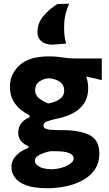

<svg xmlns="http://www.w3.org/2000/svg" viewBox="-20 -819 592 1044"><path d="M239 204.5Q163.5 204.5 120.8 188Q78 171.5 60 145.2Q42 119 42 89.5Q42 59.5 58.8 38Q75.5 16.5 97.2 3.2Q119 -10 134.5 -15V-25Q119 -29 99 -47Q79 -65 79 -99Q79 -124 93.8 -146Q108.5 -168 141 -181.5V-191Q120 -201.5 95 -220.8Q70 -240 52 -270.8Q34 -301.5 34 -346.5Q34 -416.5 86.5 -464.5Q139 -512.5 247.5 -512.5Q275.5 -512.5 296.2 -509.8Q317 -507 339.8 -504Q362.5 -501 396 -501H533.5V-383Q490.5 -395.5 448.5 -402Q459.5 -374 459.5 -339.5Q459.5 -291 437.8 -258Q416 -225 379.5 -205Q343 -185 298 -175.5Q256 -166.5 236 -159Q216 -151.5 216 -136.5Q216 -122 235.2 -116.8Q254.5 -111.5 297 -111.5H317.5Q412.5 -111.5 466.2 -85Q520 -58.5 520 16Q520 67.5 495 103.5Q470 139.5 428.5 161.8Q387 184 337.5 194.2Q288 204.5 239 204.5ZM242 -256.5Q259.5 -259 279.8 -266.8Q300 -274.5 314.5 -288.8Q329 -303 329 -325.5Q329 -359.5 303.5 -375.5Q278 -391.5 245.5 -393.5Q216 -391.5 193.5 -375.2Q171 -359 171 -329.5Q171 -300.5 195 -282.5Q219 -264.5 242 -256.5ZM265 101.5Q315.5 98 348 80.2Q380.5 62.5 380.5 43Q380.5 24 356.8 13.5Q333 3 272.5 3H255Q238.5 6 218.5 12.8Q198.5 19.5 184 30Q169.5 40.5 169.5 54.5Q169.5 72 191.5 86.2Q213.5 100.5 265 101.5ZM261.5 -576Q223 -578 203.2 -596.2Q183.5 -614.5 183.5 -643.5Q183.5 -692.5 214.8 -730.2Q246 -768 291.5 -797L355.5 -799Q341 -764.5 334.8 -734.5Q328.5 -704.5 328.5 -669.5Q328.5 -647.5 330.8 -625.5Q333 -603.5 340 -582Z"/></svg>

Font: Commissioner Flair
Style: Bold
Weight: 700
Designer: Kostas Bartsokas
Foundry: Kostas Bartsokas
Version: Version 1.000; ttfautohint (v1.8.3)